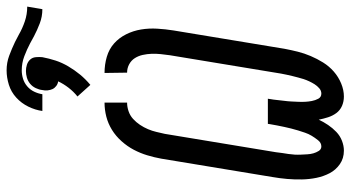

<svg xmlns="http://www.w3.org/2000/svg" viewBox="-266 -814 1087 596"><g transform="rotate(-90 278.0 -515.5)"><path d="M277 8Q261 8 247.5 2Q234 -4 225.5 -15.5Q217 -27 212.5 -41Q208 -55 205 -70Q198 -55 188.5 -41Q179 -27 167 -15.5Q155 -4 139.5 2Q124 8 109 8Q85 8 67 -4.5Q49 -17 39 -36Q29 -55 24.5 -77Q20 -99 19.5 -122Q19 -145 21 -168Q23 -191 27 -214L84 -559Q88 -581 94.5 -602.5Q101 -624 111.5 -644Q122 -664 138 -682Q154 -700 173.5 -712Q193 -724 214.5 -729.5Q236 -735 258 -735V-665Q245 -665 231.5 -660.5Q218 -656 207.5 -646.5Q197 -637 189 -625Q181 -613 175.5 -600Q170 -587 167 -574Q164 -561 161 -548L104 -203Q103 -193 101.5 -183.5Q100 -174 98.5 -164Q97 -154 96.5 -144.5Q96 -135 96.5 -125Q97 -115 97.5 -105.5Q98 -96 100.5 -87Q103 -78 108 -70Q113 -62 122 -62Q133 -62 141 -72Q149 -82 155 -92Q161 -102 164.5 -112.5Q168 -123 171.5 -134Q175 -145 177.5 -155.5Q180 -166 182.5 -177Q185 -188 187 -199Q189 -210 191 -221L192 -228H270L269 -221Q267 -210 266 -199Q265 -188 263.5 -177Q262 -166 261.5 -155.5Q261 -145 260.5 -134Q260 -123 260.5 -112.5Q261 -102 263 -91.5Q265 -81 270 -71.5Q275 -62 286 -62Q295 -62 302.5 -68.5Q310 -75 315 -83Q320 -91 324 -99.5Q328 -108 331 -117Q334 -126 336 -134.5Q338 -143 340.5 -152Q343 -161 344.5 -169.5Q346 -178 348 -187L405 -532Q407 -546 408.5 -560.5Q410 -575 409.5 -589Q409 -603 406 -616.5Q403 -630 396 -641Q389 -652 377 -658.5Q365 -665 351 -665L350 -735Q376 -735 400 -728Q424 -721 441.5 -705.5Q459 -690 470 -668Q481 -646 485 -621.5Q489 -597 487.5 -571.5Q486 -546 482 -521L425 -176Q421 -155 416 -135Q411 -115 402.5 -95Q394 -75 382.5 -56.5Q371 -38 354.5 -23.5Q338 -9 317.5 -0.5Q297 8 277 8ZM284 -928H232Q235 -950 245.5 -971.5Q256 -993 273.5 -1009Q291 -1025 313.5 -1032Q336 -1039 358 -1039Q382 -1039 403.5 -1031Q425 -1023 446 -1013L469 -1001Q488 -990 510 -982.5Q532 -975 556 -975L548 -928Q525 -928 504 -936Q483 -944 464 -954L442 -966Q423 -976 402 -984Q381 -992 358 -992Q345 -992 332 -988Q319 -984 308.5 -975Q298 -966 292 -953.5Q286 -941 284 -928ZM313 -779 277 -819Q292 -831 304 -846.5Q316 -862 324 -879Q316 -880 309.5 -885Q303 -890 300 -896.5Q297 -903 296 -911.5Q295 -920 297 -928Q298 -938 303 -948.5Q308 -959 316.5 -966Q325 -973 335.5 -976Q346 -979 356 -979Q366 -979 375.5 -976Q385 -973 391.5 -966Q398 -959 399 -948.5Q400 -938 399 -928Q395 -907 388.5 -887Q382 -867 370.5 -847.5Q359 -828 345 -811Q331 -794 313 -779Z"/></g></svg>

Font: Iosevka Algr
Style: Italic
Weight: 400
Italic angle: -9°
Monospace: yes
Designer: Belleve Invis
Foundry: Belleve Invis
Version: Version 26.0.2; ttfautohint (v1.8.3)